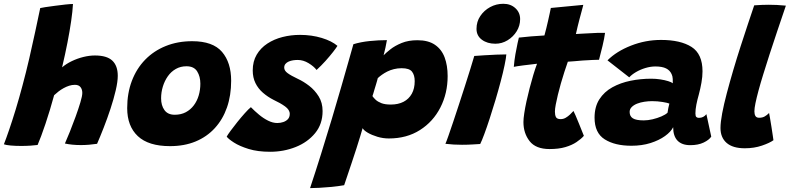

<svg xmlns="http://www.w3.org/2000/svg" viewBox="-58 -742 4064 988"><path d="M135.5 4Q122 6 98.8 7.5Q75.5 9 50.5 9Q21.5 9 -3 6.8Q-27.5 4.5 -38 0.5Q-26.5 -28.5 -10.8 -74.5Q5 -120.5 22.8 -178.8Q40.5 -237 57.5 -301Q76 -369.5 92.5 -440.8Q109 -512 123.2 -578.8Q137.5 -645.5 149 -700.5Q153 -702 174.8 -705.2Q196.5 -708.5 225 -712.2Q253.5 -716 279.2 -718.8Q305 -721.5 317.5 -721.5Q315.5 -684 308.2 -633.8Q301 -583.5 289.2 -523.2Q277.5 -463 261.5 -395.5Q282.5 -413.5 311 -427.2Q339.5 -441 370.8 -448.8Q402 -456.5 430.5 -456.5Q492 -456.5 520 -430Q548 -403.5 548 -352Q548 -322 537.5 -277Q527 -232 510.5 -182Q494 -132 475.5 -84.8Q457 -37.5 441.5 -2Q421 1 400 2.8Q379 4.5 358.5 4.5Q312 4.5 276 -3.5Q286.5 -27 301.5 -64.2Q316.5 -101.5 331 -141.5Q345.5 -181.5 355.5 -214.8Q365.5 -248 365.5 -264Q365.5 -282 356.2 -293.8Q347 -305.5 327.5 -305.5Q312.5 -305.5 297.8 -300.8Q283 -296 269 -288.2Q255 -280.5 242.8 -271Q230.5 -261.5 220.5 -252Q210 -214 198.8 -176.5Q187.5 -139 176 -104.8Q164.5 -70.5 154 -42.5Q143.5 -14.5 135.5 4Z M817 10Q706 10 651.2 -41.5Q596.5 -93 596.5 -185.5Q596.5 -262.5 620.5 -325.8Q644.5 -389 689 -434.8Q733.5 -480.5 795 -505.2Q856.5 -530 931 -530Q1037.5 -530 1084.5 -475Q1131.5 -420 1131.5 -326.5Q1131.5 -251 1110 -189.2Q1088.5 -127.5 1047.5 -82.8Q1006.5 -38 948.5 -14Q890.5 10 817 10ZM841 -151.5Q873.5 -151.5 898 -164.5Q922.5 -177.5 939.2 -199.8Q956 -222 964.5 -250.8Q973 -279.5 973 -311.5Q973 -348.5 956.5 -374.8Q940 -401 901.5 -401Q871 -401 846.8 -387.2Q822.5 -373.5 805.8 -349.8Q789 -326 780 -296.5Q771 -267 771 -236Q771 -199.5 788.2 -175.5Q805.5 -151.5 841 -151.5Z M1332 39Q1268 39 1221.2 24.5Q1174.5 10 1145.8 -8.5Q1117 -27 1108.5 -39Q1114 -49 1129 -69.5Q1144 -90 1163.5 -114.2Q1183 -138.5 1201.8 -159.5Q1220.5 -180.5 1233 -190.5Q1252.5 -170.5 1275 -151.8Q1297.5 -133 1321.8 -121Q1346 -109 1369 -109Q1385 -109 1399.8 -114Q1414.5 -119 1423.8 -129.2Q1433 -139.5 1433 -156Q1433 -177 1408.8 -194.5Q1384.5 -212 1350 -228Q1319.5 -243.5 1295 -264.8Q1270.5 -286 1256.5 -314.5Q1242.5 -343 1242.5 -379.5Q1242.5 -426 1262.8 -460.5Q1283 -495 1317.8 -517.8Q1352.5 -540.5 1395.8 -551.5Q1439 -562.5 1486 -562.5Q1545.5 -562.5 1597.5 -546.8Q1649.5 -531 1678.5 -506Q1672.5 -496 1655.8 -474.5Q1639 -453 1616.8 -428.2Q1594.5 -403.5 1571 -382Q1557 -400.5 1529.8 -417Q1502.5 -433.5 1474 -433.5Q1463 -433.5 1450.8 -431.8Q1438.5 -430 1428 -425.5Q1417.5 -421 1411 -413.2Q1404.5 -405.5 1404.5 -394Q1404.5 -378.5 1421.8 -365.8Q1439 -353 1475 -336Q1503.5 -323 1532.8 -300.5Q1562 -278 1582 -245.8Q1602 -213.5 1602 -170.5Q1602 -103.5 1563.5 -56.8Q1525 -10 1463.5 14.5Q1402 39 1332 39Z M1537.5 226Q1565.5 142 1594.2 50.2Q1623 -41.5 1649.8 -131Q1676.5 -220.5 1698.8 -298Q1721 -375.5 1737.2 -432.2Q1753.5 -489 1760.5 -514.5Q1798 -526 1844.2 -530.8Q1890.5 -535.5 1933 -535.5Q1930 -518 1925.5 -496.8Q1921 -475.5 1916 -457.5Q1928 -470 1951 -488.2Q1974 -506.5 2008.8 -520.8Q2043.5 -535 2090 -535Q2146 -535 2180.2 -511.5Q2214.5 -488 2230 -446.5Q2245.5 -405 2245.5 -350.5Q2245.5 -262 2208.2 -189Q2171 -116 2103 -72.8Q2035 -29.5 1943 -29.5Q1913 -29.5 1884 -38.2Q1855 -47 1834.2 -59.2Q1813.5 -71.5 1808 -82.5Q1804.5 -70 1796 -41.8Q1787.5 -13.5 1776 22.2Q1764.5 58 1752.2 94.5Q1740 131 1729.5 162Q1719 193 1713 211Q1681.5 216.5 1647.8 219.8Q1614 223 1584.8 224.5Q1555.5 226 1537.5 226ZM1953 -204Q1991 -204 2018.5 -218.2Q2046 -232.5 2061 -259.5Q2076 -286.5 2076 -324.5Q2076 -355.5 2062.2 -373.2Q2048.5 -391 2009 -391Q1987.5 -391 1968.8 -386.2Q1950 -381.5 1934.8 -373.8Q1919.5 -366 1907.2 -357.2Q1895 -348.5 1886 -340Q1885 -335 1882.2 -325.5Q1879.5 -316 1876 -304.5Q1872.5 -293 1869 -281.5Q1865.5 -270 1863 -261Q1860.5 -252 1858.5 -247.5Q1864.5 -238.5 1875.2 -228.5Q1886 -218.5 1904.5 -211.2Q1923 -204 1953 -204Z M2413 -1Q2404 -0.5 2376.8 1.2Q2349.5 3 2319.5 3Q2298 3 2276.5 1.8Q2255 0.5 2234 -2Q2239 -13 2249.5 -43Q2260 -73 2274.2 -115.2Q2288.5 -157.5 2304 -205.2Q2319.5 -253 2334.8 -300.2Q2350 -347.5 2362.5 -387.8Q2375 -428 2382.5 -454Q2402 -455.5 2433.5 -457.5Q2465 -459.5 2496.2 -460.8Q2527.5 -462 2547.5 -462Q2546.5 -445 2538.5 -406.5Q2530.5 -368 2518.5 -323Q2506.5 -277.5 2491.8 -228Q2477 -178.5 2462 -132.5Q2447 -86.5 2434 -51.5Q2421 -16.5 2413 -1ZM2491 -517Q2449.5 -517 2421.8 -537.5Q2394 -558 2394 -593.5Q2394 -630.5 2413.5 -659.5Q2433 -688.5 2464.2 -705.5Q2495.5 -722.5 2532 -722.5Q2569.5 -722.5 2594 -700Q2618.5 -677.5 2618.5 -643.5Q2618.5 -610 2600.8 -581.2Q2583 -552.5 2554 -534.8Q2525 -517 2491 -517Z M2946.5 -43Q2932 -26.5 2908.5 -10.8Q2885 5 2851 15Q2817 25 2770 25Q2699 25 2667.2 -15.8Q2635.5 -56.5 2635.5 -114Q2635.5 -131.5 2639.8 -159.5Q2644 -187.5 2651.2 -220.8Q2658.5 -254 2667.5 -288.8Q2676.5 -323.5 2686.2 -356Q2696 -388.5 2705.5 -414Q2668.5 -410 2634.2 -405.5Q2600 -401 2586 -398Q2588.5 -430 2594.2 -462.8Q2600 -495.5 2605.2 -519.2Q2610.5 -543 2612 -548.5Q2642.5 -552 2674.8 -554.8Q2707 -557.5 2743.5 -559.5Q2748.5 -578 2753.5 -597.8Q2758.5 -617.5 2762.5 -636Q2766.5 -654 2770.5 -672.2Q2774.5 -690.5 2776.5 -701L2943.5 -717Q2943 -713.5 2940 -702.8Q2937 -692 2932.8 -676Q2928.5 -660 2923.5 -641.5Q2919.5 -626 2914.8 -607Q2910 -588 2905.5 -567Q2922.5 -568 2944.8 -569.2Q2967 -570.5 2980.5 -571Q3001 -572.5 3016.2 -572.8Q3031.5 -573 3041.8 -573Q3052 -573 3055.5 -573Q3052 -545.5 3042.5 -505.8Q3033 -466 3024.5 -434.5Q3019.5 -434.5 2991.8 -433.5Q2964 -432.5 2938.5 -430.5Q2921 -429 2900.8 -427.2Q2880.5 -425.5 2864 -424.5Q2855.5 -400.5 2846.2 -371.8Q2837 -343 2828.2 -312.8Q2819.5 -282.5 2812.8 -254.5Q2806 -226.5 2801.8 -204Q2797.5 -181.5 2797.5 -167.5Q2797.5 -149.5 2803 -139.2Q2808.5 -129 2827 -129Q2841 -129 2853 -136Q2865 -143 2875 -152.5Q2885 -162 2893 -171Q2896 -166 2903.8 -147.8Q2911.5 -129.5 2920.8 -107Q2930 -84.5 2937.2 -66.2Q2944.5 -48 2946.5 -43Z M3191 8Q3106 8 3053.8 -25Q3001.5 -58 3001.5 -136.5Q3001.5 -192.5 3026.2 -231Q3051 -269.5 3093 -292.8Q3135 -316 3186.8 -326.5Q3238.5 -337 3293.5 -337Q3317 -337 3339.8 -333.5Q3362.5 -330 3380.2 -324.5Q3398 -319 3404 -313.5Q3404.5 -320.5 3403.8 -335.8Q3403 -351 3398 -360.5Q3389.5 -380 3369.5 -390Q3349.5 -400 3314.5 -400Q3289.5 -400 3263 -392Q3236.5 -384 3214.5 -371Q3192.5 -358 3180 -344L3068 -431.5Q3114.5 -478 3189 -507.2Q3263.5 -536.5 3343.5 -536.5Q3444 -536.5 3500.5 -500.5Q3557 -464.5 3557 -375Q3557 -347.5 3551.5 -316.5Q3546 -285.5 3538 -255.5Q3530.5 -229.5 3525.5 -204.2Q3520.5 -179 3520.5 -158.5Q3520.5 -144.5 3525.2 -140Q3530 -135.5 3538.5 -135.5Q3551 -135.5 3560.5 -140.5Q3570 -145.5 3577 -154.5L3602 -39Q3591 -22 3562.8 -8.5Q3534.5 5 3494 5Q3451 5 3428.5 -18.2Q3406 -41.5 3406 -87.5Q3394.5 -64 3364 -42Q3333.5 -20 3289.5 -6Q3245.5 8 3191 8ZM3255 -122.5Q3276 -122.5 3300.2 -128.2Q3324.5 -134 3345.5 -143Q3366.5 -152 3377 -162Q3378.5 -173 3381.2 -186.8Q3384 -200.5 3386.5 -209Q3377.5 -213 3351.5 -217.2Q3325.5 -221.5 3297.5 -221.5Q3278.5 -221.5 3258.2 -218.5Q3238 -215.5 3220.8 -208.8Q3203.5 -202 3192.8 -191.2Q3182 -180.5 3182 -166Q3182 -143.5 3198.8 -133Q3215.5 -122.5 3255 -122.5Z M3922 -20.5Q3903 -6.5 3863 7.2Q3823 21 3774.5 21Q3713 21 3681.2 -6.5Q3649.5 -34 3649.5 -83.5Q3649.5 -112.5 3658.2 -159Q3667 -205.5 3682 -262.2Q3697 -319 3715.2 -381Q3733.5 -443 3753.2 -504Q3773 -565 3791 -619.2Q3809 -673.5 3823 -714.5Q3863.5 -717.5 3897.5 -717.5Q3919 -717.5 3939.8 -716.5Q3960.5 -715.5 3986 -713Q3962.5 -643 3941 -580Q3919.5 -517 3901.8 -461.5Q3884 -406 3869.5 -359.2Q3855 -312.5 3845 -275.2Q3835 -238 3829.5 -211.2Q3824 -184.5 3824 -169Q3824 -153.5 3829.5 -144.8Q3835 -136 3848.5 -136Q3865 -136 3877 -142.8Q3889 -149.5 3899.5 -160.5Q3901 -153.5 3904.5 -133.5Q3908 -113.5 3911.8 -89Q3915.5 -64.5 3918.5 -45Q3921.5 -25.5 3922 -20.5Z"/></svg>

Font: Grandstander Thin ExtraBold
Style: Italic
Weight: 800
Italic angle: -15°
Version: Version 1.200